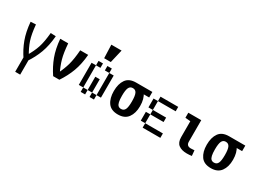

<svg xmlns="http://www.w3.org/2000/svg" viewBox="-40 -1425 3153 2348"><g transform="rotate(30 1536.0 -250.5)"><path d="M323.2 -440.4 396.5 -436.5Q384.8 -299.8 347.2 -197.8Q309.6 -95.7 243.2 2H194.3Q127.9 -95.7 90.3 -197.8Q52.7 -299.8 41 -436.5L114.3 -440.4Q126 -309.6 152.3 -230Q178.7 -150.4 231.4 -62.5H206.1Q258.8 -150.4 285.2 -230Q311.5 -309.6 323.2 -440.4ZM253.9 -29.3V187.5H183.6V-29.3Z M741.2 -437.5H853.5Q841.8 -300.8 803.7 -198.2Q765.6 -95.7 700.2 2H612.3Q546.9 -95.7 508.8 -198.2Q470.7 -300.8 459 -437.5H571.3Q581.1 -308.6 603 -229.5Q625 -150.4 668 -62.5H644.5Q687.5 -150.4 709.5 -229.5Q731.4 -308.6 741.2 -437.5Z M1000 -125V-62.5H937.5V-125ZM1000 -187.5V-125H937.5V-187.5ZM1000 -250V-187.5H937.5V-250ZM1000 -312.5V-250H937.5V-312.5ZM1062.5 -62.5V0H1000V-62.5ZM1125 -125V-62.5H1062.5V-125ZM1125 -187.5V-125H1062.5V-187.5ZM1125 -250V-187.5H1062.5V-250ZM1250 -312.5V-250H1187.5V-312.5ZM1250 -250V-187.5H1187.5V-250ZM1250 -187.5V-125H1187.5V-187.5ZM1187.5 -62.5V0H1125V-62.5ZM1250 -125V-62.5H1187.5V-125ZM1187.5 -437.5V-375H1125V-437.5ZM1062.5 -437.5V-375H1000V-437.5ZM1250 -375V-312.5H1187.5V-375ZM1000 -375V-312.5H937.5V-375ZM1180.7 -687.5 1136.7 -500H1043L1036.1 -687.5Z M1759.8 -437.5V-359.4H1611.3L1531.2 -437.5ZM1345.7 -211.9Q1345.7 -314.5 1389.6 -376Q1433.6 -437.5 1531.2 -437.5Q1628.9 -437.5 1672.9 -376Q1716.8 -314.5 1716.8 -211.9Q1716.8 -111.3 1671.3 -49.3Q1625.9 12.7 1530.8 12.7Q1433.6 12.7 1389.6 -48.8Q1345.7 -110.4 1345.7 -211.9ZM1601.6 -212.1Q1601.6 -292 1585.3 -325.7Q1569.1 -359.4 1531.1 -359.4Q1493.2 -359.4 1477.1 -325.7Q1460.9 -292 1460.9 -212.1Q1460.9 -156.8 1468.2 -125.1Q1475.4 -93.5 1490.6 -79.5Q1505.8 -65.4 1531.4 -65.4Q1569.3 -65.4 1585.4 -98.4Q1601.6 -131.3 1601.6 -212.1Z M2062.5 -62.5V0H2000V-62.5ZM2000 -62.5V0H1937.5V-62.5ZM1937.5 -62.5V0H1875V-62.5ZM1875 -125V-62.5H1812.5V-125ZM1875 -187.5V-125H1812.5V-187.5ZM1875 -312.5V-250H1812.5V-312.5ZM1875 -375V-312.5H1812.5V-375ZM1937.5 -437.5V-375H1875V-437.5ZM2000 -437.5V-375H1937.5V-437.5ZM2062.5 -437.5V-375H2000V-437.5ZM1937.5 -250V-187.5H1875V-250ZM2000 -250V-187.5H1937.5V-250ZM2062.5 -250V-187.5H2000V-250ZM2125 -437.5V-375H2062.5V-437.5ZM2125 -62.5V0H2062.5V-62.5Z M2450.2 -437.5V-133.8Q2450.2 -105.5 2464.8 -89.8Q2479.5 -74.2 2511.7 -74.2Q2533.2 -74.2 2562.5 -77.1L2569.3 -1Q2535.2 3.9 2499 3.9Q2425.8 3.9 2383.3 -28.3Q2340.8 -60.5 2340.8 -135.7V-359.4L2267.6 -366.2V-437.5Z M3072.3 -437.5V-359.4H2923.8L2843.8 -437.5ZM2658.2 -211.9Q2658.2 -314.5 2702.1 -376Q2746.1 -437.5 2843.8 -437.5Q2941.4 -437.5 2985.4 -376Q3029.3 -314.5 3029.3 -211.9Q3029.3 -111.3 2983.8 -49.3Q2938.4 12.7 2843.3 12.7Q2746.1 12.7 2702.1 -48.8Q2658.2 -110.4 2658.2 -211.9ZM2914.1 -212.1Q2914.1 -292 2897.8 -325.7Q2881.6 -359.4 2843.6 -359.4Q2805.7 -359.4 2789.6 -325.7Q2773.4 -292 2773.4 -212.1Q2773.4 -156.8 2780.7 -125.1Q2787.9 -93.5 2803.1 -79.5Q2818.3 -65.4 2843.9 -65.4Q2881.8 -65.4 2897.9 -98.4Q2914.1 -131.3 2914.1 -212.1Z"/></g></svg>

Font: Sudo Var
Style: Regular
Weight: 400
Monospace: yes
Designer: Jens Kutilek
Foundry: Jens Kutilek
Version: Version 0.065;FEAKit 1.0